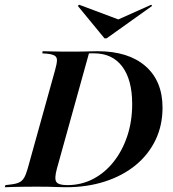

<svg xmlns="http://www.w3.org/2000/svg" viewBox="-46 -786 725 806"><path d="M107.3 -2.4Q79 -2.4 54 -2Q29 -1.6 8.9 -1.2Q-11.3 -0.8 -25.8 0L-23.4 -8.9L-3.2 -11.3Q20.2 -13.7 33.5 -19.8Q46.8 -25.8 54.8 -39.1Q62.9 -52.4 70.2 -78.2L185.5 -492.7Q192.7 -518.5 193.1 -532.3Q193.5 -546 183.9 -552Q174.2 -558.1 152.4 -560.5L131.5 -562.1L133.1 -571Q147.6 -571 168.1 -570.2Q188.7 -569.4 214.1 -569.4Q239.5 -569.4 268.5 -569.4H276.6Q293.5 -569.4 310.1 -569.8Q326.6 -570.2 340.7 -570.6Q354.8 -571 363.7 -571Q492.7 -571 564.5 -508.5Q636.3 -446 636.3 -333.9Q636.3 -259.7 606.9 -198.4Q577.4 -137.1 523.4 -92.7Q469.4 -48.4 394.8 -24.2Q320.2 0 230.6 0Q215.3 0 196.8 -0.8Q178.2 -1.6 155.6 -2Q133.1 -2.4 105.6 -2.4ZM236.3 -8.9Q295.2 -8.9 344.8 -34.7Q394.4 -60.5 431 -106.9Q467.7 -153.2 488.3 -214.9Q508.9 -276.6 508.9 -349.2Q508.9 -450.8 467.3 -506.5Q425.8 -562.1 348.4 -562.1H327.4L192.7 -77.4Q181.5 -36.3 190.3 -22.6Q199.2 -8.9 236.3 -8.9ZM588.7 -766.1 592.7 -761.3 401.6 -625H392.7L280.6 -761.3L286.3 -766.1L466.9 -698.4L404.8 -683.9Z"/></svg>

Font: Playfair 144pt
Style: Bold Italic
Weight: 700
Italic angle: -15.6°
Designer: Claus Eggers Sørensen
Foundry: Claus Eggers Sørensen
Version: Version 2.203